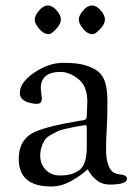

<svg xmlns="http://www.w3.org/2000/svg" viewBox="-20 -662 501 697"><path d="M106 -591C106 -581.7 111.3 -570.5 122 -557.5C132.7 -544.5 144.7 -538 158 -538C163.3 -538 171.8 -544.2 183.5 -556.5C195.2 -568.8 201 -580.3 201 -591C201 -601.7 195.8 -612.8 185.5 -624.5C175.2 -636.2 164.5 -642 153.5 -642C142.5 -642 131.8 -635.8 121.5 -623.5C111.2 -611.2 106 -600.3 106 -591ZM266 -591C266 -581.7 271.2 -570.5 281.5 -557.5C291.8 -544.5 303.7 -538 317 -538C323 -538 331.8 -544.2 343.5 -556.5C355.2 -568.8 361 -580.3 361 -591C361 -601.7 355.8 -612.8 345.5 -624.5C335.2 -636.2 324.5 -642 313.5 -642C302.5 -642 291.8 -635.8 281.5 -623.5C271.2 -611.2 266 -600.3 266 -591ZM166 15C192 15 217.3 7.7 242 -7C252.7 -13 262.2 -19 270.5 -25C278.8 -31 285.3 -36.2 290 -40.5C294.7 -44.8 297.3 -47 298 -47C298.7 -47 301.7 -42.5 307 -33.5C312.3 -24.5 321.2 -15.3 333.5 -6C345.8 3.3 360.7 8 378 8C420 8 441 1 441 -13C441 -22.3 432 -27.7 414 -29C406.7 -29.7 399.3 -32 392 -36C384.7 -40 378.3 -49.2 373 -63.5C367.7 -77.8 365 -96.3 365 -119C365 -141.7 365.8 -166.8 367.5 -194.5C369.2 -222.2 370 -253.8 370 -289.5C370 -325.2 366.7 -351.3 360 -368C354.7 -382 347.2 -393.2 337.5 -401.5C327.8 -409.8 313 -417.3 293 -424C273 -430.7 245.3 -434 210 -434C174.7 -434 139.5 -422.2 104.5 -398.5C69.5 -374.8 52 -350 52 -324C52 -308 62.3 -296.7 83 -290C94.3 -286.7 104.7 -285 114 -285C126 -285 132 -291.7 132 -305L128 -341C128 -381 152 -401 200 -401C220.7 -401 242 -392.5 264 -375.5C286 -358.5 297 -331 297 -293L295 -241C295 -233.7 292.7 -229 288 -227C286 -226.3 283.2 -225.7 279.5 -225C275.8 -224.3 272.3 -223.8 269 -223.5C265.7 -223.2 263 -222.7 261 -222C192.3 -210.7 141.3 -198 108 -184C68 -166 48 -133 48 -85C48 -18.3 87.3 15 166 15ZM288 -208C292.7 -208 295 -205 295 -199V-127C295 -107 293 -90.7 289 -78C285.7 -66.7 281 -57.7 275 -51C269 -44.3 259.8 -38.3 247.5 -33C235.2 -27.7 218.5 -25 197.5 -25C176.5 -25 159.3 -31.8 146 -45.5C132.7 -59.2 126 -76.3 126 -97C126 -117.7 132 -137.3 144 -156C148.7 -162 156.2 -167.8 166.5 -173.5C176.8 -179.2 184.8 -183.3 190.5 -186C196.2 -188.7 206.3 -191.7 221 -195C235.7 -198.3 245 -200.3 249 -201L278 -206Z"/></svg>

Font: Sorts Mill Goudy
Style: Regular
Weight: 400
Version: Version 003.101